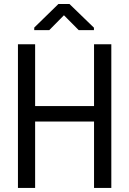

<svg xmlns="http://www.w3.org/2000/svg" viewBox="-20 -930 640 950"><path d="M530.8 0V-710.9H445.3V-405.3H153.8V-710.9H68.8V0H153.8V-328.6H445.3V0ZM444.8 -793 323.7 -910.2H269L149.4 -793.5V-780.8H223.6L296.4 -854.5L369.6 -780.8H444.8Z"/></svg>

Font: Roboto Mono
Style: Regular
Weight: 400
Monospace: yes
Designer: Google
Version: Version 3.000